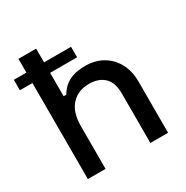

<svg xmlns="http://www.w3.org/2000/svg" viewBox="-161 -834 937 968"><g transform="rotate(-30 307.5 -350.0)"><path d="M76 0V-700H179V-423H195Q205 -442 223.5 -460Q242 -478 272.5 -489.5Q303 -501 350 -501Q406 -501 449.5 -476Q493 -451 518 -405.5Q543 -360 543 -296V0H440V-288Q440 -352 408 -382.5Q376 -413 320 -413Q256 -413 217.5 -371Q179 -329 179 -249V0ZM3 -559V-620H336V-559Z"/></g></svg>

Font: Space Grotesk Light Medium
Style: Regular
Weight: 500
Version: Version 2.000